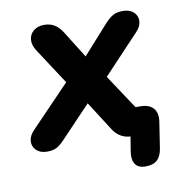

<svg xmlns="http://www.w3.org/2000/svg" viewBox="-74 -569 750 776"><g transform="rotate(-10 301.5 -180.5)"><path d="M413.2 65.6 429.6 -34.1 447.3 6.6H427.9Q404.4 6.6 384.9 -4.2Q365.5 -14.9 352.4 -35.5L257 -184.8L302.8 -184L155.2 -28.9Q136 -8.4 120.7 0Q105.5 8.4 81.8 8.4Q53.5 8.4 37.6 -6.4Q21.6 -21.3 22.4 -43.4Q23.3 -65.6 42.7 -85.9L228.3 -278.9L227.5 -220.1L107.8 -403.2Q92.4 -427.2 94.7 -449.2Q97 -471.2 114 -484.8Q131.1 -498.4 156.4 -498.4Q181.1 -498.4 198.8 -487.8Q216.5 -477.2 231.2 -454.3L316.4 -318H277.5L405.6 -461.1Q424.5 -481.6 439.8 -490Q455.2 -498.4 479.8 -498.4Q508.1 -498.4 523.9 -483.7Q539.8 -469 539 -447.3Q538.2 -425.6 518.9 -405.2L345.1 -220.7L345.7 -284.3L486.8 -71.4L438.4 -106.7H482.3Q519.4 -106.7 536.5 -86.7Q553.5 -66.8 547.7 -30.7L531.3 75.8Q526.5 106.1 510.1 121.3Q493.6 136.4 461.9 136.4Q432.3 136.4 419.9 117.8Q407.6 99.1 413.2 65.6Z"/></g></svg>

Font: SN Pro Thin
Style: Italic
Weight: 200
Italic angle: -9°
Designer: Tobias Whetton
Foundry: Supernotes
Version: Version 1.003;Glyphs 3.3 (3324)